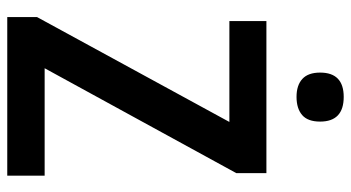

<svg xmlns="http://www.w3.org/2000/svg" viewBox="-239 -728 967 529"><g transform="rotate(90 244.5 -463.5)"><path d="M464 0H27V-82L316 -612H38V-714H457V-631L168 -103H464ZM247 -927Q315 -927 315 -862Q315 -828 297 -812.5Q279 -797 247 -797Q215 -797 197.5 -813Q180 -829 180 -862Q180 -927 247 -927Z"/></g></svg>

Font: Noto Sans Hebrew Condensed SemiBold
Style: Regular
Weight: 600
Width: 3
Designer: Ben Nathan
Foundry: Google LLC
Version: Version 3.001; ttfautohint (v1.8.4.7-5d5b)